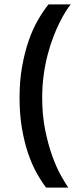

<svg xmlns="http://www.w3.org/2000/svg" viewBox="-20 -732 385 882"><path d="M191.9 129.9Q168.9 100.1 147 60.1Q125 20 107.9 -31.2Q90.8 -82.5 80.3 -145.5Q69.8 -208.5 69.8 -284.2Q69.8 -359.9 81.3 -424.8Q92.8 -489.7 111.3 -543.7Q129.9 -597.7 154.1 -639.6Q178.2 -681.6 203.1 -711.9H305.2Q294.9 -700.2 281.5 -678.7Q268.1 -657.2 253.4 -627.9Q238.8 -598.6 224.6 -561.5Q210.4 -524.4 199 -481Q187.5 -437.5 180.7 -387.9Q173.8 -338.4 173.8 -284.2Q173.8 -202.1 187.7 -134Q201.7 -65.9 220.9 -13.2Q240.2 39.6 260.7 75.7Q281.2 111.8 293.9 129.9Z"/></svg>

Font: Overpass
Style: Regular
Weight: 400
Designer: Delve Withrington
Foundry: Delve Fonts
Version: Version 1.001